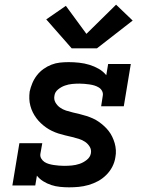

<svg xmlns="http://www.w3.org/2000/svg" viewBox="-20 -794 640 822"><path d="M276 8Q257 8 237 6Q217 4 199 -2Q181 -8 165 -18Q149 -28 138 -42L131 0H33L63 -181H161L153 -136Q151 -125 156.5 -115.5Q162 -106 170.5 -100.5Q179 -95 189.5 -92Q200 -89 210.5 -87.5Q221 -86 232 -85Q243 -84 254 -84Q271 -84 287.5 -85.5Q304 -87 320.5 -92.5Q337 -98 351.5 -109.5Q366 -121 369 -137Q372 -153 364 -166Q356 -179 344 -187Q332 -195 317.5 -199.5Q303 -204 288.5 -207.5Q274 -211 259 -214.5Q244 -218 230 -222.5Q216 -227 202.5 -233.5Q189 -240 177 -248.5Q165 -257 154.5 -267Q144 -277 135.5 -288.5Q127 -300 120.5 -313Q114 -326 110 -341Q106 -356 105.5 -371Q105 -386 107 -402Q111 -420 118.5 -438Q126 -456 138 -471.5Q150 -487 166 -498.5Q182 -510 200 -517Q218 -524 236.5 -526Q255 -528 274 -528Q296 -528 319 -525.5Q342 -523 363 -516.5Q384 -510 402.5 -499.5Q421 -489 435 -472L443 -520H540L510 -339H413L420 -384Q422 -395 417 -404.5Q412 -414 403 -419.5Q394 -425 384 -428Q374 -431 363.5 -432.5Q353 -434 342 -435Q331 -436 320 -436Q304 -436 288.5 -434.5Q273 -433 257.5 -427.5Q242 -422 228.5 -411Q215 -400 213 -384Q210 -368 217.5 -355Q225 -342 237 -333.5Q249 -325 263 -320.5Q277 -316 292 -312.5Q307 -309 321.5 -305.5Q336 -302 350 -297.5Q364 -293 377.5 -287Q391 -281 403 -272.5Q415 -264 425.5 -254.5Q436 -245 445 -233.5Q454 -222 460.5 -208.5Q467 -195 471 -181Q475 -167 476 -151.5Q477 -136 474 -121Q471 -100 461 -80.5Q451 -61 435 -45Q419 -29 399.5 -18.5Q380 -8 359 -2Q338 4 317.5 6Q297 8 276 8ZM287 -587 178 -711 262 -769 350 -649 477 -774 548 -706 395 -587Z"/></svg>

Font: Iosevka Etoile SmBdObl
Style: Regular
Weight: 600
Italic angle: -9°
Designer: Belleve Invis
Foundry: Belleve Invis
Version: Version 15.5.2; ttfautohint (v1.8.4)